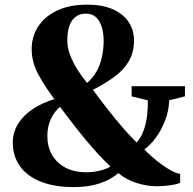

<svg xmlns="http://www.w3.org/2000/svg" viewBox="-20 -772 806 803"><path d="M753.5 -411.5V-369L687.5 -352.5Q686.5 -310 671 -269.2Q655.5 -228.5 632 -196.5Q608.5 -164.5 583.5 -147Q595 -135 613.5 -118.5Q632 -102 653.5 -86Q675 -70 696 -58.5Q717 -47 733.5 -45V-8.5Q728.5 -4 711.2 -0.5Q694 3 673 5Q652 7 636 7Q595 7 552 -6.5Q509 -20 474.5 -48Q445 -21.5 398.2 -5.5Q351.5 10.5 289 10.5Q206.5 10.5 149.2 -12.8Q92 -36 62.8 -77.8Q33.5 -119.5 33.5 -175Q33.5 -218 55.2 -253.5Q77 -289 116.5 -315.5Q156 -342 207.5 -357.5Q167 -411 139.8 -461.5Q112.5 -512 112.5 -567.5Q112.5 -618 139 -660Q165.5 -702 217.2 -727.2Q269 -752.5 344.5 -752.5Q410 -752.5 453.5 -732.5Q497 -712.5 518.8 -678.8Q540.5 -645 540.5 -603.5Q540.5 -552.5 518.2 -515.2Q496 -478 457 -449.8Q418 -421.5 368.5 -396.5Q406.5 -345 439 -304Q471.5 -263 499.5 -231.2Q527.5 -199.5 551.5 -176Q571 -198.5 581.5 -228.5Q592 -258.5 595.5 -291.2Q599 -324 598 -352.5L530.5 -369V-411.5ZM261.5 -602.5Q261.5 -572 273.5 -541Q285.5 -510 304.2 -480.5Q323 -451 344 -425Q369.5 -447 384.5 -474.5Q399.5 -502 406.5 -534.2Q413.5 -566.5 413.5 -602.5Q413.5 -631 406.2 -656.8Q399 -682.5 382.8 -698.8Q366.5 -715 340 -715Q314 -715 296.5 -702Q279 -689 270.2 -664Q261.5 -639 261.5 -602.5ZM341.5 -51.5Q368.5 -51.5 395.8 -57.8Q423 -64 442 -75.5Q417 -99 391 -127.2Q365 -155.5 338.5 -187.2Q312 -219 285.2 -254Q258.5 -289 231 -325Q208.5 -307 193.2 -275.2Q178 -243.5 178 -202.5Q178 -159.5 197.2 -125.2Q216.5 -91 253.2 -71.2Q290 -51.5 341.5 -51.5Z"/></svg>

Font: Merriweather 96pt ExtraBold
Style: Regular
Weight: 800
Version: Version 2.100